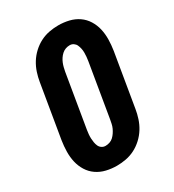

<svg xmlns="http://www.w3.org/2000/svg" viewBox="-182 -845 863 955"><g transform="rotate(-30 250.0 -367.5)"><path d="M207 8Q176 8 146.5 1Q117 -6 93 -22.5Q69 -39 53.5 -64Q38 -89 31.5 -117.5Q25 -146 25.5 -177Q26 -208 31 -240L82 -545Q86 -570 94.5 -596Q103 -622 117.5 -645.5Q132 -669 153 -688.5Q174 -708 198.5 -720.5Q223 -733 249.5 -738Q276 -743 302 -743Q333 -743 362.5 -736Q392 -729 416 -712.5Q440 -696 455.5 -671Q471 -646 477.5 -617.5Q484 -589 483.5 -558Q483 -527 478 -495L427 -190Q423 -165 414.5 -139Q406 -113 391.5 -89.5Q377 -66 356 -46.5Q335 -27 310.5 -14.5Q286 -2 259.5 3Q233 8 207 8ZM207 -106Q219 -106 231 -110Q243 -114 252 -122.5Q261 -131 268 -141.5Q275 -152 280 -163Q285 -174 287.5 -186Q290 -198 292 -209L343 -514Q345 -526 346 -538Q347 -550 347 -561.5Q347 -573 344.5 -584.5Q342 -596 337.5 -606Q333 -616 323.5 -622.5Q314 -629 302 -629Q290 -629 278.5 -625Q267 -621 257.5 -612.5Q248 -604 241 -593.5Q234 -583 229.5 -572Q225 -561 222 -549Q219 -537 217 -526L166 -221Q164 -209 163 -197Q162 -185 162.5 -173.5Q163 -162 165 -150.5Q167 -139 171.5 -129Q176 -119 185.5 -112.5Q195 -106 207 -106Z"/></g></svg>

Font: Iosevka Heavy
Style: Italic
Weight: 900
Italic angle: -9°
Monospace: yes
Designer: Belleve Invis
Foundry: Belleve Invis
Version: Version 32.5.0; ttfautohint (v1.8.4)